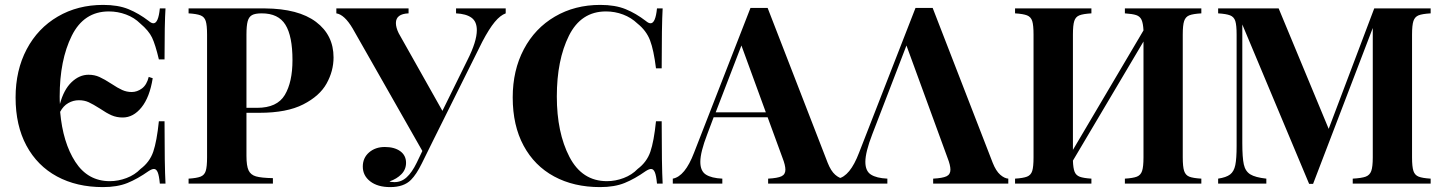

<svg xmlns="http://www.w3.org/2000/svg" viewBox="-20 -742 5835 776"><path d="M645 -252Q645 -70.8 648.9 0H626Q623 -32.2 617.4 -45.7Q611.8 -59.1 602.1 -59.1Q594.2 -59.1 581.1 -50.8Q536.1 -19 495.1 -2.4Q454.1 14.2 396 14.2Q290 14.2 210.4 -28.8Q130.9 -71.8 86.9 -153.3Q43 -234.9 43 -348.1Q43 -458 87.9 -543Q132.8 -627.9 213.4 -675Q293.9 -722.2 397 -722.2Q457 -722.2 499 -705.1Q541 -688 581.1 -657.2Q591.8 -647.9 600.1 -647.9Q620.1 -647.9 626 -708H648.9Q645 -648.9 645 -502H622.1Q607.9 -562 594.5 -590.1Q581.1 -618.2 546.9 -647Q522.9 -670.9 489.5 -683.3Q456.1 -695.8 419.9 -695.8Q318.8 -695.8 270 -597.4Q221.2 -499 221.2 -352.1Q221.2 -332 222.2 -321.8Q237.8 -379.9 269.3 -409.9Q300.8 -439.9 337.9 -439.9Q361.8 -439.9 381.8 -430.9Q401.9 -421.9 431.2 -402.8Q456.1 -386.2 474.1 -378.2Q492.2 -370.1 512.2 -370.1Q534.2 -370.1 553.7 -384.5Q573.2 -398.9 581.1 -431.2L597.2 -425.8Q585 -349.1 552 -308.1Q519 -267.1 476.1 -267.1Q451.2 -267.1 430.7 -276.1Q410.2 -285.2 383.8 -303.2Q356 -320.8 338.4 -328.9Q320.8 -336.9 298.8 -336.9Q275.9 -336.9 255.9 -325.4Q235.8 -314 223.1 -290Q233.9 -166 284.4 -87.9Q335 -9.8 423.8 -9.8Q458 -9.8 491.5 -22.5Q524.9 -35.2 547.9 -59.1Q585 -86.9 599.4 -128.9Q613.8 -170.9 622.1 -252Z M976.1 -286.1V-111.8Q976.1 -71.8 984.6 -53.5Q993.2 -35.2 1014.6 -29.1Q1036.1 -22.9 1083 -22V0H742.2V-20Q774.9 -22 790.5 -28.1Q806.2 -34.2 811.5 -51Q816.9 -67.9 816.9 -106V-602.1Q816.9 -640.1 811.5 -657Q806.2 -673.8 790.5 -679.9Q774.9 -686 742.2 -688V-708H1050.8Q1186 -707 1257.1 -653.6Q1328.1 -600.1 1328.1 -509.8Q1328.1 -455.1 1300 -404.5Q1272 -354 1205.6 -320.1Q1139.2 -286.1 1028.8 -286.1ZM976.1 -602.1V-306.2H1019Q1100.1 -306.2 1131.1 -358.2Q1162.1 -410.2 1162.1 -499Q1162.1 -596.2 1133.5 -642.1Q1105 -688 1038.1 -688Q1011.2 -688 998.5 -680.9Q985.8 -673.8 981 -656Q976.1 -638.2 976.1 -602.1Z M2023.9 -708V-688Q2002 -680.2 1979.5 -653.1Q1957 -626 1929.2 -573.2L1731.9 -176.8L1685.1 -82Q1663.1 -37.1 1641.1 -15.1Q1612.3 14.2 1557.1 14.2Q1506.3 14.2 1476.3 -9Q1446.3 -32.2 1446.3 -68.8Q1446.3 -104 1471.7 -126Q1497.1 -147.9 1535.2 -147.9Q1574.2 -147.9 1597.7 -130.9Q1621.1 -113.8 1621.1 -84Q1621.1 -57.1 1602.5 -38.1Q1584 -19 1554.2 -8.8Q1560.1 -5.9 1574.2 -5.9Q1602.1 -5.9 1623.5 -25.4Q1645 -44.9 1664.1 -84L1687 -131.8L1405.3 -627Q1372.1 -683.1 1339.4 -688V-708H1631.3V-688Q1580.1 -686 1580.1 -648.9Q1580.1 -630.9 1591.3 -607.9L1768.1 -293.9L1869.1 -499Q1907.2 -574.2 1907.2 -620.1Q1907.2 -654.8 1885.7 -670.4Q1864.3 -686 1823.2 -688V-708Z M2590.3 -657.2Q2601.1 -647.9 2609.4 -647.9Q2629.4 -647.9 2635.3 -708H2658.2Q2654.3 -640.1 2654.3 -465.8H2631.3Q2622.1 -540 2607.2 -579.1Q2592.3 -618.2 2556.2 -647Q2531.2 -670.9 2498.3 -683.3Q2465.3 -695.8 2429.2 -695.8Q2328.1 -695.8 2279.3 -597.4Q2230.5 -499 2230.5 -352.1Q2230.5 -206.1 2281.5 -107.9Q2332.5 -9.8 2433.1 -9.8Q2467.3 -9.8 2500.7 -22.5Q2534.2 -35.2 2557.1 -59.1Q2594.2 -86.9 2608.6 -128.9Q2623 -170.9 2631.3 -252H2654.3Q2654.3 -70.8 2658.2 0H2635.3Q2632.3 -32.2 2626.7 -45.7Q2621.1 -59.1 2611.3 -59.1Q2603.5 -59.1 2590.3 -50.8Q2545.4 -19 2504.4 -2.4Q2463.4 14.2 2405.3 14.2Q2299.3 14.2 2219.7 -28.8Q2140.1 -71.8 2096.2 -153.3Q2052.2 -234.9 2052.2 -348.1Q2052.2 -458 2097.2 -543Q2142.1 -627.9 2222.7 -675Q2303.2 -722.2 2406.2 -722.2Q2466.3 -722.2 2508.3 -705.1Q2550.3 -688 2590.3 -657.2Z M3388.2 -20V0H3084.5V-20Q3122.6 -22 3138.4 -29.5Q3154.3 -37.1 3154.3 -56.2Q3154.3 -74.2 3142.6 -104L3082.5 -268.1H2864.3L2838.4 -199.2Q2810.5 -127 2810.5 -87.9Q2810.5 -50.8 2833 -36.4Q2855.5 -22 2899.4 -20V0H2699.2V-20Q2748.5 -28.8 2785.2 -125L3013.2 -710H3082.5L3325.2 -84Q3338.4 -50.8 3355.5 -35.9Q3372.6 -21 3388.2 -20ZM3075.2 -288.1 2976.6 -558.1 2872.6 -288.1Z M3643.6 -558.1 3505.4 -199.2Q3477.5 -127 3477.5 -87.9Q3477.5 -50.8 3500 -36.4Q3522.5 -22 3566.4 -20V0H3366.2V-20Q3415.5 -28.8 3452.1 -125L3680.2 -710H3749.5L3992.2 -84Q4005.4 -50.8 4022.5 -35.9Q4039.6 -21 4055.2 -20V0H3751.5V-20Q3789.6 -22 3805.4 -29.5Q3821.3 -37.1 3821.3 -56.2Q3821.3 -74.2 3809.6 -104Z M4760.3 -602.1V-106Q4760.3 -67.9 4765.9 -51Q4771.5 -34.2 4786.4 -28.1Q4801.3 -22 4835.4 -20V0H4526.4V-20Q4559.6 -22 4575 -28.1Q4590.3 -34.2 4595.9 -51Q4601.6 -67.9 4601.6 -106V-574.2L4316.4 -92.8Q4317.4 -62 4323.2 -47.6Q4329.1 -33.2 4344.2 -27.6Q4359.4 -22 4391.1 -20V0H4082.5V-20Q4115.2 -22 4130.9 -28.1Q4146.5 -34.2 4151.9 -51Q4157.2 -67.9 4157.2 -106V-602.1Q4157.2 -640.1 4151.9 -657Q4146.5 -673.8 4130.9 -679.9Q4115.2 -686 4082.5 -688V-708H4391.1V-688Q4357.4 -686 4342.3 -679.9Q4327.1 -673.8 4321.8 -657Q4316.4 -640.1 4316.4 -602.1V-136.2L4601.6 -619.1Q4600.1 -647.9 4593.8 -661.9Q4587.4 -675.8 4572.3 -680.9Q4557.1 -686 4526.4 -688V-708H4835.4V-688Q4801.3 -686 4786.4 -679.9Q4771.5 -673.8 4765.9 -657Q4760.3 -640.1 4760.3 -602.1Z M5687 -602.1V-106Q5687 -67.9 5692.6 -51Q5698.2 -34.2 5713.6 -28.1Q5729 -22 5762.2 -20V0H5447.3V-20Q5483.4 -22 5499.8 -28.1Q5516.1 -34.2 5522.2 -51Q5528.3 -67.9 5528.3 -106V-628.9L5287.1 1H5271L5001 -643.1V-164.1Q5001 -105 5007.1 -77.4Q5013.2 -49.8 5033.2 -37.4Q5053.2 -24.9 5098.1 -20V0H4903.3V-20Q4936 -24.9 4951.7 -36.9Q4967.3 -48.8 4972.7 -75Q4978 -101.1 4978 -151.9V-602.1Q4978 -640.1 4972.7 -657Q4967.3 -673.8 4951.7 -679.9Q4936 -686 4903.3 -688V-708H5147.9L5350.1 -221.2L5534.2 -708H5762.2V-688Q5728 -686 5713.1 -679.9Q5698.2 -673.8 5692.6 -657Q5687 -640.1 5687 -602.1Z"/></svg>

Font: Neothic
Style: Regular
Weight: 400
Designer: Vasily Draigo aka Daymarius
Foundry: Vasily Draigo aka Daymarius
Version: Version 1.00 May 8, 2019, initial release